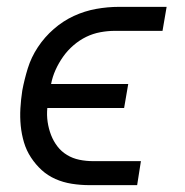

<svg xmlns="http://www.w3.org/2000/svg" viewBox="-20 -540 540 560"><path d="M380 0H241Q215 0 189.5 -4Q164 -8 141.5 -18Q119 -28 101.5 -44Q84 -60 70.5 -80.5Q57 -101 50 -124.5Q43 -148 40.5 -173Q38 -198 39.5 -224Q41 -250 45 -276Q51 -308 61 -340.5Q71 -373 90.5 -402.5Q110 -432 137 -455.5Q164 -479 195.5 -493.5Q227 -508 260.5 -514Q294 -520 327 -520H466L454 -450H315Q294 -450 272.5 -446Q251 -442 231.5 -432.5Q212 -423 194.5 -408Q177 -393 164 -374.5Q151 -356 142 -336Q133 -316 129 -295H354L342 -225H118Q116 -204 119 -184Q122 -164 129 -146Q136 -128 147.5 -113Q159 -98 175.5 -88Q192 -78 211.5 -74Q231 -70 252 -70H391Z"/></svg>

Font: Iosevka Custom
Style: Italic
Weight: 400
Italic angle: -9°
Monospace: yes
Designer: Belleve Invis
Foundry: Belleve Invis
Version: Version 30.3.3; ttfautohint (v1.8.3)